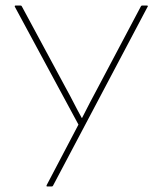

<svg xmlns="http://www.w3.org/2000/svg" viewBox="-20 -675 574 695"><path d="M150 0Q149 0 148.5 -1.5Q148 -3 149 -5L264 -224L34 -650Q33 -652 33.5 -653.5Q34 -655 37 -655H54Q58 -655 59 -652L218 -357Q233 -330 247 -302.5Q261 -275 276 -248H277Q291 -276 306 -304.5Q321 -333 336 -361L490 -652Q491 -655 495 -655H512Q514 -655 515 -653.5Q516 -652 514 -650L172 -3Q171 0 167 0Z"/></svg>

Font: Sofia Sans Thin
Style: Regular
Weight: 250
Designer: Botio Nikoltchev, Ani Petrova
Foundry: lettersoup
Version: Version 4.101